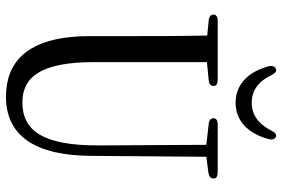

<svg xmlns="http://www.w3.org/2000/svg" viewBox="-171 -771 945 643"><g transform="rotate(90 301.5 -449.5)"><path d="M211 -901C202 -897 199 -889 202 -877C216 -822 253 -766 324 -766C395 -766 432 -822 446 -878C449 -889 446 -897 438 -901C431 -904 424 -899 418 -887C397 -845 367 -820 324 -820C281 -820 251 -845 231 -887C225 -899 219 -904 211 -901ZM48 -676 99 -671C101 -576 101 -481 101 -386V-278C101 -63 192 3 304 3C433 3 502 -92 502 -287L505 -668L559 -675C571 -677 578 -683 578 -692C578 -701 571 -706 558 -706H396C383 -706 376 -701 376 -692C376 -683 383 -677 395 -676L465 -668L467 -305C467 -123 419 -52 323 -52C238 -52 188 -114 188 -292V-670L249 -676C261 -677 268 -683 268 -692C268 -701 261 -706 248 -706H49C36 -706 29 -701 29 -692C29 -683 36 -677 48 -676Z"/></g></svg>

Font: 寒蝉锦书宋 CompactLight
Style: Bold
Weight: 400
Width: 4
Designer: 寒蝉锦书宋{Warren} 思源宋体{Ryoko NISHIZUKA 西塚涼子 (kana & ideographs); Frank Grießhammer (Latin, Greek & Cyrillic); Wenlong ZHANG 
Foundry: Adobe & ChillType
Version: Version 2.000;Glyphs 3.1.1 (3135)